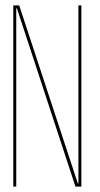

<svg xmlns="http://www.w3.org/2000/svg" viewBox="-20 -695 372 715"><path d="M29.5 0H40.5V-664H43L261 0H283V-675H272V-11.5H270L51.5 -675H29.5Z"/></svg>

Font: Anybody Thin Condensed
Style: Regular
Weight: 100
Width: 3
Version: Version 1.113;gftools[0.9.25]